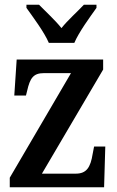

<svg xmlns="http://www.w3.org/2000/svg" viewBox="-20 -786 493 806"><path d="M185 -606H292C311 -651 358 -715 385 -753V-766H332C306 -738 264 -701 238 -668C212 -701 171 -738 144 -766H91V-753C118 -715 166 -651 185 -606ZM21 0H417L422 -171H375L369 -140C360 -83 343 -57 298 -57H156L413 -494V-536H50L40 -385H89L94 -405C106 -458 120 -479 164 -479H278L21 -40Z"/></svg>

Font: Noto Serif Devanagari Condensed SemiBold
Style: Regular
Weight: 600
Width: 3
Designer: Universal Thirst, Indian Type Foundry and the Monotype Design Team
Foundry: Monotype Imaging Inc.
Version: Version 2.004